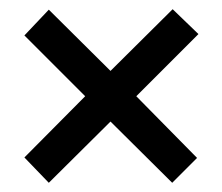

<svg xmlns="http://www.w3.org/2000/svg" viewBox="-20 -562 483 417"><path d="M355 -542 220 -408 86 -541 33 -485 165 -353 33 -220 86 -165 220 -298 354 -165 408 -219 276 -353 411 -488Z"/></svg>

Font: Noto Sans Khmer ExtraCondensed Medium
Style: Regular
Weight: 500
Width: 2
Designer: Danh Hong and the Monotype Design Team
Foundry: Monotype Imaging Inc.
Version: Version 2.004